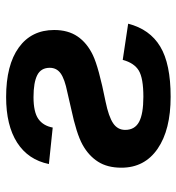

<svg xmlns="http://www.w3.org/2000/svg" viewBox="6 -585 588 640"><g transform="rotate(-90 300.0 -265.0)"><path d="M61 -154.3Q61 -201.2 81.1 -232.4Q101.1 -263.7 137.7 -283.9Q174.3 -304.2 257.3 -321.8L312.5 -334.5Q356.4 -343.3 375.2 -356.7Q394 -370.1 394 -393.1Q394 -422.4 369.6 -434.8Q345.2 -447.3 296.4 -447.3Q246.6 -447.3 223.6 -431.2Q200.7 -415 194.8 -383.3L73.2 -396Q87.4 -465.3 144.8 -502Q202.1 -538.6 296.4 -538.6Q403.3 -538.6 461.7 -496.3Q520 -454.1 520 -378.4Q520 -332 498.5 -300.5Q477.1 -269 436.5 -249.5Q396 -230 280.8 -207Q231.4 -196.8 209.2 -181.9Q187 -167 187 -141.6Q187 -109.9 213.6 -95.5Q240.2 -81.1 297.4 -81.1Q359.4 -81.1 384.8 -96.4Q410.2 -111.8 420.4 -149.9L541 -131.8Q522.5 -59.6 464.8 -24.9Q407.2 9.8 297.4 9.8Q187 9.8 124 -33.7Q61 -77.1 61 -154.3Z"/></g></svg>

Font: Liberation Mono
Style: Bold
Weight: 700
Monospace: yes
Designer: Steve Matteson
Foundry: Ascender Corporation
Version: Version 2.1.5